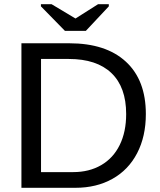

<svg xmlns="http://www.w3.org/2000/svg" viewBox="-20 -894 762 914"><path d="M674.3 -351.1Q674.3 -244.6 632.8 -164.8Q591.3 -85 515.1 -42.5Q439 0 339.4 0H82V-688H309.6Q484.4 -688 579.3 -600.3Q674.3 -512.7 674.3 -351.1ZM580.6 -351.1Q580.6 -479 510.5 -546.1Q440.4 -613.3 307.6 -613.3H175.3V-74.7H328.6Q404.3 -74.7 461.7 -107.9Q519 -141.1 549.8 -203.6Q580.6 -266.1 580.6 -351.1ZM388.7 -747.1H289.1L174.8 -863.8V-874H225.6L338.9 -806.2H339.8L446.8 -874H498V-863.8Z"/></svg>

Font: Liberation Sans
Style: Regular
Weight: 400
Designer: Steve Matteson
Foundry: Ascender Corporation
Version: Version 2.00.1